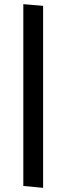

<svg xmlns="http://www.w3.org/2000/svg" viewBox="-20 -780 319 922"><path d="M187 122 92 113V-760L187 -752Z"/></svg>

Font: Andada
Style: Bold
Weight: 700
Designer: Carolina Giovagnoli
Foundry: Carolina Giovagnoli
Version: Version 1.003